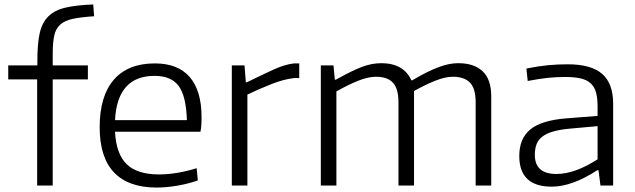

<svg xmlns="http://www.w3.org/2000/svg" viewBox="-20 -834 2855 863"><path d="M147 -477H17V-540H148V-563Q148 -638 158.5 -685Q169 -732 197 -760Q225 -788 273.5 -799.5Q322 -811 399 -814L403 -761Q344 -757 308 -749.5Q272 -742 251.5 -724Q231 -706 224 -675Q217 -644 217 -593V-540H375V-477H217V0H147Z M684 9Q557 9 492.5 -59Q428 -127 428 -262Q428 -402 491.5 -475.5Q555 -549 676 -549Q780 -549 833 -487.5Q886 -426 886 -307Q886 -265 881 -242H497Q502 -142 549.5 -96Q597 -50 694 -50Q734 -50 776.5 -57Q819 -64 864 -78L869 -23Q827 -8 777.5 0.5Q728 9 684 9ZM675 -493Q507 -493 497 -294H820Q817 -401 783.5 -447Q750 -493 675 -493Z M1022 -540H1079L1085 -464H1089Q1161 -499 1210 -521.5Q1259 -544 1301 -549H1325V-483H1302Q1256 -478 1202.5 -457Q1149 -436 1092 -409V0H1022Z M1422 -540H1479L1485 -476H1490Q1526 -496 1554 -510Q1582 -524 1606 -533Q1630 -542 1651.5 -546Q1673 -550 1694 -550Q1744 -550 1778 -530.5Q1812 -511 1829 -473H1833Q1870 -495 1899.5 -509.5Q1929 -524 1953.5 -533Q1978 -542 1999 -546Q2020 -550 2040 -550Q2111 -550 2149.5 -513.5Q2188 -477 2188 -401V0H2118V-374Q2118 -436 2092.5 -462.5Q2067 -489 2016 -489Q1982 -489 1938.5 -472Q1895 -455 1841 -425V0H1771V-374Q1771 -436 1746 -462.5Q1721 -489 1670 -489Q1634 -489 1588.5 -470.5Q1543 -452 1492 -423V0H1422Z M2460 5Q2314 5 2314 -133Q2314 -211 2363.5 -252Q2413 -293 2525 -302L2666 -313V-355Q2666 -393 2659 -418.5Q2652 -444 2635 -459.5Q2618 -475 2590 -481.5Q2562 -488 2519 -488Q2481 -488 2442 -484Q2403 -480 2352 -470L2346 -526Q2402 -537 2444.5 -541Q2487 -545 2532 -545Q2637 -545 2686.5 -502Q2736 -459 2736 -368V0H2679L2670 -69H2665Q2551 5 2460 5ZM2481 -52Q2564 -52 2666 -118V-267L2544 -256Q2499 -252 2468.5 -243.5Q2438 -235 2419 -221Q2400 -207 2392 -186.5Q2384 -166 2384 -138Q2384 -52 2481 -52Z"/></svg>

Font: Encode Sans Wide
Style: Light
Weight: 300
Designer: Pablo Impallari, Andres Torresi
Foundry: Pablo Impallari, Andres Torresi
Version: Version 1.000; ttfautohint (v1.00) -l 8 -r 50 -G 200 -x 14 -